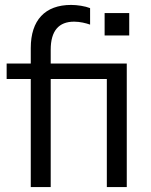

<svg xmlns="http://www.w3.org/2000/svg" viewBox="-20 -760 614 780"><path d="M105 0H186V-439H414V0H495V-502H186V-558C186 -635 219 -672 281 -672C305 -672 329 -666 346 -660V-727C326 -735 294 -740 269 -740C163 -740 105 -678 105 -565V-502H7V-439H105ZM405 -616H505V-707H405Z"/></svg>

Font: Poppy and Pepper
Style: Regular
Weight: 400
Designer: Thy Ha
Foundry: Thy Ha
Version: Version 0.001;Glyphs 3.2 (3227)